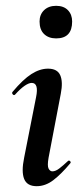

<svg xmlns="http://www.w3.org/2000/svg" viewBox="-20 -631 287 660"><path d="M106 9Q73 9 63 -16Q53 -41 63 -89L104 -297Q114 -346 89 -346Q79 -346 64.5 -336Q50 -326 32 -306Q28 -302 24 -306.5Q20 -311 23 -315Q59 -358 88 -376.5Q117 -395 145 -395Q177 -395 187 -372.5Q197 -350 189 -309L147 -89Q142 -61 147 -51.5Q152 -42 160 -42Q171 -42 184 -52Q197 -62 213 -77Q217 -81 221 -77Q225 -73 221 -69Q190 -32 163 -11.5Q136 9 106 9ZM173 -499Q147 -499 131.5 -514Q116 -529 116 -557Q116 -581 131.5 -596Q147 -611 173 -611Q199 -611 213.5 -596Q228 -581 228 -557Q228 -499 173 -499Z"/></svg>

Font: Cormorant Garamond Light
Style: Italic
Weight: 300
Italic angle: -10°
Designer: Christian Thalmann (Catharsis Fonts)
Foundry: Catharsis Fonts
Version: Version 4.001